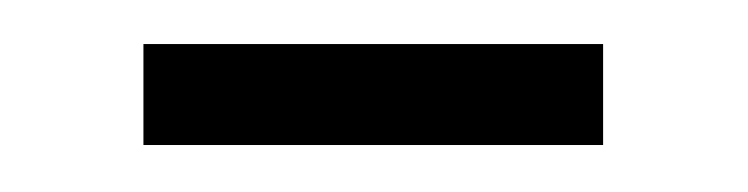

<svg xmlns="http://www.w3.org/2000/svg" viewBox="-20 -306 331 85"><path d="M43.5 -241.8V-286.5H247V-241.8Z"/></svg>

Font: Alumni Sans SC Thin
Style: Regular
Weight: 100
Designer: Robert E. Leuschke
Foundry: Robert E. Leuschke
Version: Version 1.018